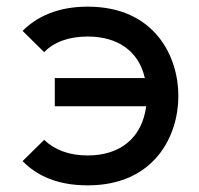

<svg xmlns="http://www.w3.org/2000/svg" viewBox="-20 -544 600 578"><path d="M244 -524C154 -524 91 -494 48 -451L113 -387C143 -418 188 -434 244 -434C336 -434 398 -389 416 -309H145V-224H420C408 -130 343 -76 244 -76C188 -76 144 -93 113 -123L48 -59C91 -15 153 14 244 14C445 14 517 -135 517 -255C517 -375 445 -524 244 -524Z"/></svg>

Font: Hibana SubMedium
Style: Regular
Weight: 500
Width: 6
Designer: pygmalion
Foundry: ybstudio
Version: Version 0.930;hotconv 1.0.109;makeotfexe 2.5.65596